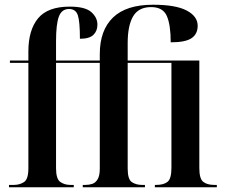

<svg xmlns="http://www.w3.org/2000/svg" viewBox="-20 -792 951 812"><path d="M18 0V-10H39Q63 -10 81.5 -22Q100 -34 100 -80V-526H22V-536H100V-574Q100 -665 141 -714.5Q182 -764 275 -764Q340 -764 366 -741Q392 -718 392 -688Q392 -661 375 -644.5Q358 -628 318 -628Q318 -702 309 -728Q300 -754 272 -754Q241 -754 229 -722Q217 -690 217 -618V-536H402V-563Q402 -664 458 -718Q514 -772 627 -772Q723 -772 769.5 -747.5Q816 -723 816 -683Q816 -648 790 -630.5Q764 -613 702 -613Q702 -687 685.5 -724.5Q669 -762 619 -762Q566 -762 543 -723Q520 -684 520 -610V-536H823V-81Q823 -36 839.5 -23Q856 -10 886 -10H897V0H635V-10H641Q672 -10 688.5 -23Q705 -36 705 -82V-526H520V-79Q520 -33 538 -21.5Q556 -10 580 -10H593V0H330V-10H342Q357 -10 370.5 -14.5Q384 -19 393 -34Q402 -49 402 -79V-526H217V-81Q217 -35 235 -22.5Q253 -10 277 -10H292V0Z"/></svg>

Font: Noto Serif Display Condensed SemiBold
Style: Regular
Weight: 600
Width: 3
Designer: Monotype Design Team
Foundry: Monotype Imaging Inc.
Version: Version 2.009